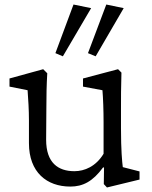

<svg xmlns="http://www.w3.org/2000/svg" viewBox="-20 -816 670 849"><path d="M523 -77C520 -101 515 -151 515 -249V-329C515 -391 515 -424 517 -495L502 -510L347 -469V-433L433 -417C436 -383 438 -326 438 -275V-136C404 -80 354 -59 309 -59C237 -59 184 -96 184 -198L185 -333C185 -391 186 -443 189 -492L171 -510L22 -469V-433L102 -417C105 -374 108 -331 108 -284V-183C108 -54 187 9 291 9C346 9 390 -13 436 -76L440 -75L439 -2L453 13L597 -22V-58ZM225 -581 258 -567 383 -780 305 -796ZM369 -581 403 -567 527 -780 450 -796Z"/></svg>

Font: TPK Tissa Web Quiz
Style: Regular
Weight: 400
Designer: Jacques Le Bailly, Suppakit Chalermlarp | Katatrad Co.,Ltd.
Foundry: Jacques Le Bailly, Cadson Demak Co.,Ltd.
Version: Version 5.000;Glyphs 3.1.2 (3151)